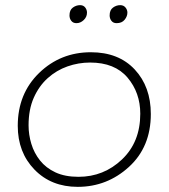

<svg xmlns="http://www.w3.org/2000/svg" viewBox="-20 -725 655 746"><path d="M277 -635Q264 -635 257 -644Q250 -653 250 -665Q250 -686 263 -695.5Q276 -705 291 -705Q304 -705 311 -696Q318 -687 318 -676Q318 -659 305.2 -647Q292.5 -635 277 -635ZM433 -635Q420 -635 413 -644Q406 -653 406 -665Q406 -686 419 -695.5Q432 -705 447 -705Q460 -705 467.5 -696Q475 -687 475 -676Q475 -661.5 464.2 -648.2Q453.5 -635 433 -635ZM282 1Q179 1 114 -66Q49 -133 49 -236Q49 -361 132 -441.5Q215 -522 333 -522Q441 -522 503.5 -455Q566 -388 566 -282Q566 -154 481 -76.5Q396 1 282 1ZM285 -38Q383 -38 454 -105.5Q525 -173 525 -283Q525 -365 475.5 -423.5Q426 -482 330 -482Q285 -482 242.2 -467Q199.5 -452 165.5 -421.5Q131.5 -391 111.2 -345.2Q91 -299.5 91 -238Q91 -201.5 101.8 -166Q112.5 -130.5 135.5 -101.5Q158.5 -72.5 195.5 -55.2Q232.5 -38 285 -38Z"/></svg>

Font: Argentum Sans ExtraLight
Style: Italic
Weight: 200
Italic angle: -11°
Designer: Julieta Ulanovsky (font), Cristiano Sobral (main changes and remaster)
Foundry: Julieta Ulanovsky (font), Cristiano Sobral (main changes and remaster)
Version: Version 2.007;June 15, 2022;FontCreator 14.0.0.2814 64-bit; 